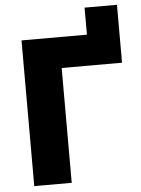

<svg xmlns="http://www.w3.org/2000/svg" viewBox="-57 -874 674 919"><g transform="rotate(-5 280.0 -415.0)"><path d="M70 0V-700H384.3V-830H540V-551.7H250V0Z"/></g></svg>

Font: Golos Text
Style: Regular
Weight: 400
Designer: A.Korolkova, Vitaly Kuzmin
Foundry: ParaType Ltd
Version: Version 2.004